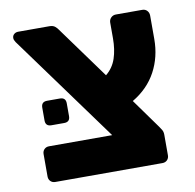

<svg xmlns="http://www.w3.org/2000/svg" viewBox="-68 -641 722 710"><g transform="rotate(-10 292.5 -285.5)"><path d="M84 0Q73 0 66 -7Q59 -14 59 -25V-109Q59 -120 66 -127Q73 -134 84 -134H321L29 -535Q27 -539 25 -542.5Q23 -546 23 -551Q23 -560 29.5 -565.5Q36 -571 45 -571H162Q176 -571 183.5 -564.5Q191 -558 194 -553L337 -356Q364 -378 375 -411Q386 -444 386 -486V-545Q386 -556 393.5 -563.5Q401 -571 412 -571H511Q522 -571 529 -563.5Q536 -556 536 -545V-457Q536 -390 506.5 -335Q477 -280 418 -245L497 -135Q502 -128 506.5 -120.5Q511 -113 511 -102V-25Q511 -14 504 -7Q497 0 486 0ZM106 -209Q84 -209 84 -231V-279Q84 -301 106 -301H154Q176 -301 176 -279V-231Q176 -209 154 -209Z"/></g></svg>

Font: Fz Rubik
Style: Bold
Weight: 700
Designer: Hubert and Fischer
Foundry: Hubert and Fischer
Version: Vit hóa bi FontZin.com